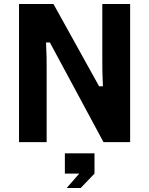

<svg xmlns="http://www.w3.org/2000/svg" viewBox="-20 -710 744 959"><path d="M75 0V-690H247L475 -279H494Q491.8 -326 491.4 -354Q491 -382 491 -405V-690H630V0H497L229 -498H210Q212.2 -451 212.6 -423Q213 -395 213 -372V0ZM313 229 376 157H304V56H452V157L383 229Z"/></svg>

Font: Mozilla Text ExtraLight
Style: Regular
Weight: 200
Designer: Studio DRAMA
Foundry: Studio DRAMA
Version: Version 1.000